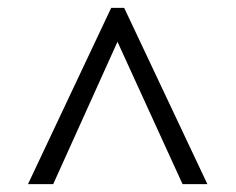

<svg xmlns="http://www.w3.org/2000/svg" viewBox="-20 -734 599 487"><path d="M51 -267 262 -714H295L506 -267H443L278 -628L115 -267Z"/></svg>

Font: Noto Serif Gujarati
Style: Regular
Weight: 400
Designer: Universal Thirst, Indian Type Foundry and the Monotype Design Team
Foundry: Monotype Imaging Inc.
Version: Version 2.102